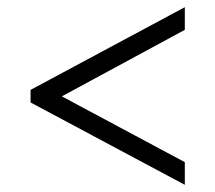

<svg xmlns="http://www.w3.org/2000/svg" viewBox="-20 -625 599 534"><path d="M494 -111 65 -340V-375L494 -605V-542L152 -357L494 -174Z"/></svg>

Font: Noto Serif Khojki
Style: Regular
Weight: 400
Designer: Juan Bruce
Version: Version 2.002